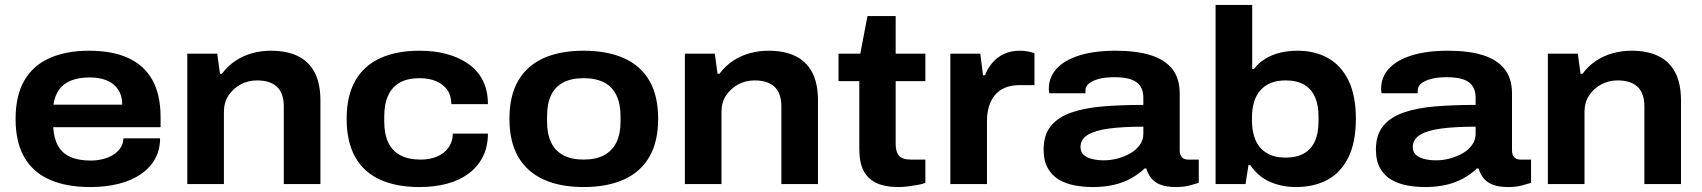

<svg xmlns="http://www.w3.org/2000/svg" viewBox="-20 -744 6877 776"><path d="M345 12Q249 12 181.5 -17.5Q114 -47 78.5 -108Q43 -169 43 -263Q43 -357 78 -418Q113 -479 180 -509Q247 -539 340 -539Q434 -539 498.5 -509.5Q563 -480 596 -420.5Q629 -361 629 -271V-230H195Q198 -184 215 -154Q232 -124 265 -109.5Q298 -95 347 -95Q370 -95 393.5 -100.5Q417 -106 435.5 -117Q454 -128 466 -145Q478 -162 479 -185H627Q627 -139 607 -102.5Q587 -66 550 -40.5Q513 -15 461 -1.5Q409 12 345 12ZM196 -321H474Q474 -350 464 -370.5Q454 -391 436.5 -404.5Q419 -418 395.5 -424.5Q372 -431 343 -431Q300 -431 268.5 -419Q237 -407 219 -382Q201 -357 196 -321Z M737 0V-527H858L869 -446H877Q901 -478 932 -498.5Q963 -519 999.5 -529Q1036 -539 1075 -539Q1139 -539 1183.5 -517.5Q1228 -496 1251.5 -451.5Q1275 -407 1275 -338V0H1127V-314Q1127 -342 1119.5 -362Q1112 -382 1098 -394.5Q1084 -407 1064 -413Q1044 -419 1019 -419Q982 -419 952 -402.5Q922 -386 903.5 -358Q885 -330 885 -292V0Z M1676 12Q1582 12 1516 -18Q1450 -48 1415.5 -109.5Q1381 -171 1381 -264Q1381 -357 1416 -418Q1451 -479 1517 -509Q1583 -539 1676 -539Q1736 -539 1786 -525.5Q1836 -512 1874 -485Q1912 -458 1932 -417.5Q1952 -377 1952 -323H1804Q1804 -358 1787.5 -381Q1771 -404 1742.5 -416Q1714 -428 1675 -428Q1628 -428 1596.5 -410.5Q1565 -393 1549 -358.5Q1533 -324 1533 -274V-253Q1533 -203 1549 -168.5Q1565 -134 1598 -116.5Q1631 -99 1680 -99Q1718 -99 1747 -111.5Q1776 -124 1793 -148Q1810 -172 1810 -204H1952Q1952 -151 1931.5 -110.5Q1911 -70 1874 -42.5Q1837 -15 1786.5 -1.5Q1736 12 1676 12Z M2339 12Q2244 12 2177 -18.5Q2110 -49 2074.5 -110Q2039 -171 2039 -264Q2039 -357 2074.5 -418Q2110 -479 2177 -509Q2244 -539 2339 -539Q2434 -539 2501.5 -509Q2569 -479 2604.5 -418Q2640 -357 2640 -264Q2640 -171 2604.5 -110Q2569 -49 2501.5 -18.5Q2434 12 2339 12ZM2339 -99Q2389 -99 2422 -117Q2455 -135 2471.5 -169Q2488 -203 2488 -253V-274Q2488 -324 2471.5 -358.5Q2455 -393 2422 -410.5Q2389 -428 2339 -428Q2289 -428 2256 -410.5Q2223 -393 2207 -358.5Q2191 -324 2191 -274V-253Q2191 -203 2207 -169Q2223 -135 2256 -117Q2289 -99 2339 -99Z M2748 0V-527H2869L2880 -446H2888Q2912 -478 2943 -498.5Q2974 -519 3010.5 -529Q3047 -539 3086 -539Q3150 -539 3194.5 -517.5Q3239 -496 3262.5 -451.5Q3286 -407 3286 -338V0H3138V-314Q3138 -342 3130.5 -362Q3123 -382 3109 -394.5Q3095 -407 3075 -413Q3055 -419 3030 -419Q2993 -419 2963 -402.5Q2933 -386 2914.5 -358Q2896 -330 2896 -292V0Z M3612 12Q3556 12 3521 -5Q3486 -22 3469.5 -55.5Q3453 -89 3453 -141V-416H3369V-527H3457L3486 -679H3600V-527H3720V-416H3600V-162Q3600 -131 3613 -115Q3626 -99 3662 -99H3720V-5Q3708 0 3688.5 3.5Q3669 7 3648.5 9.5Q3628 12 3612 12Z M3821 0V-527H3942L3953 -440H3961Q3972 -468 3991 -490.5Q4010 -513 4038 -526Q4066 -539 4101 -539Q4119 -539 4134.5 -536Q4150 -533 4161 -529V-400H4102Q4067 -400 4042 -389.5Q4017 -379 4001 -359.5Q3985 -340 3977 -313.5Q3969 -287 3969 -256V0Z M4397 12Q4360 12 4324.5 5.5Q4289 -1 4260.5 -17.5Q4232 -34 4215 -64Q4198 -94 4198 -140Q4198 -199 4227.5 -235Q4257 -271 4311 -289.5Q4365 -308 4438.5 -314Q4512 -320 4601 -320V-350Q4601 -377 4589 -395.5Q4577 -414 4551.5 -423Q4526 -432 4484 -432Q4447 -432 4421 -425Q4395 -418 4381 -406.5Q4367 -395 4367 -378V-367H4221Q4220 -371 4219.5 -375.5Q4219 -380 4219 -385Q4219 -432 4250.5 -466.5Q4282 -501 4342.5 -520Q4403 -539 4489 -539Q4573 -539 4630.5 -521Q4688 -503 4718 -465Q4748 -427 4748 -366V-136Q4748 -118 4757 -108.5Q4766 -99 4782 -99H4825V-5Q4813 -1 4788.5 5.5Q4764 12 4733 12Q4695 12 4670.5 2.5Q4646 -7 4632.5 -24.5Q4619 -42 4613 -63H4606Q4583 -41 4552 -23.5Q4521 -6 4482 3Q4443 12 4397 12ZM4441 -96Q4469 -96 4497 -103.5Q4525 -111 4548.5 -124.5Q4572 -138 4586.5 -158Q4601 -178 4601 -203V-232Q4519 -232 4462.5 -224.5Q4406 -217 4376.5 -199Q4347 -181 4347 -150Q4347 -130 4359.5 -118.5Q4372 -107 4393.5 -101.5Q4415 -96 4441 -96Z M5218 12Q5161 12 5113 -9Q5065 -30 5033 -77H5026L5014 0H4893V-724H5041V-465H5048Q5067 -490 5094 -506.5Q5121 -523 5154 -531Q5187 -539 5224 -539Q5294 -539 5347 -509.5Q5400 -480 5430 -419Q5460 -358 5460 -264Q5460 -170 5430 -108.5Q5400 -47 5345.5 -17.5Q5291 12 5218 12ZM5175 -107Q5221 -107 5250.5 -124Q5280 -141 5294.5 -173.5Q5309 -206 5309 -253V-273Q5309 -320 5294.5 -352.5Q5280 -385 5250.5 -402Q5221 -419 5176 -419Q5142 -419 5117 -409Q5092 -399 5074.5 -379.5Q5057 -360 5048.5 -332Q5040 -304 5040 -269V-256Q5040 -210 5055 -176.5Q5070 -143 5100.5 -125Q5131 -107 5175 -107Z M5740 12Q5703 12 5667.5 5.5Q5632 -1 5603.5 -17.5Q5575 -34 5558 -64Q5541 -94 5541 -140Q5541 -199 5570.5 -235Q5600 -271 5654 -289.5Q5708 -308 5781.5 -314Q5855 -320 5944 -320V-350Q5944 -377 5932 -395.5Q5920 -414 5894.5 -423Q5869 -432 5827 -432Q5790 -432 5764 -425Q5738 -418 5724 -406.5Q5710 -395 5710 -378V-367H5564Q5563 -371 5562.5 -375.5Q5562 -380 5562 -385Q5562 -432 5593.5 -466.5Q5625 -501 5685.5 -520Q5746 -539 5832 -539Q5916 -539 5973.5 -521Q6031 -503 6061 -465Q6091 -427 6091 -366V-136Q6091 -118 6100 -108.5Q6109 -99 6125 -99H6168V-5Q6156 -1 6131.5 5.5Q6107 12 6076 12Q6038 12 6013.5 2.5Q5989 -7 5975.5 -24.5Q5962 -42 5956 -63H5949Q5926 -41 5895 -23.5Q5864 -6 5825 3Q5786 12 5740 12ZM5784 -96Q5812 -96 5840 -103.5Q5868 -111 5891.5 -124.5Q5915 -138 5929.5 -158Q5944 -178 5944 -203V-232Q5862 -232 5805.5 -224.5Q5749 -217 5719.5 -199Q5690 -181 5690 -150Q5690 -130 5702.5 -118.5Q5715 -107 5736.5 -101.5Q5758 -96 5784 -96Z M6236 0V-527H6357L6368 -446H6376Q6400 -478 6431 -498.5Q6462 -519 6498.5 -529Q6535 -539 6574 -539Q6638 -539 6682.5 -517.5Q6727 -496 6750.5 -451.5Q6774 -407 6774 -338V0H6626V-314Q6626 -342 6618.5 -362Q6611 -382 6597 -394.5Q6583 -407 6563 -413Q6543 -419 6518 -419Q6481 -419 6451 -402.5Q6421 -386 6402.5 -358Q6384 -330 6384 -292V0Z"/></svg>

Font: Archivo SemiExpanded
Style: Bold
Weight: 700
Width: 6
Designer: Hector Gatti
Foundry: Omnibus-Type
Version: Version 2.001